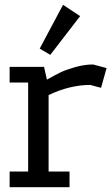

<svg xmlns="http://www.w3.org/2000/svg" viewBox="-20 -778 463 798"><path d="M182 -65H269V0H20V-65H97V-435H20V-500H163L175 -447Q209 -466 230 -476.5Q251 -487 290.5 -498.5Q330 -510 367 -510L423 -495L400 -413L355 -425Q271 -425 182 -383ZM313 -711 189 -550 145 -576 242 -758Z"/></svg>

Font: Cherry Swash
Style: Regular
Weight: 400
Designer: Kasatkina Nataliya
Foundry: Nataliya Kasatkina
Version: Version 1.001